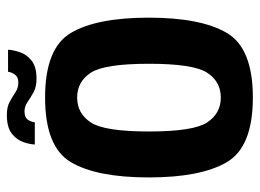

<svg xmlns="http://www.w3.org/2000/svg" viewBox="-119 -634 758 560"><g transform="rotate(-90 260.0 -354.0)"><path d="M255.5 4.5Q111.5 4.5 67 -71.5Q22.5 -147.5 22.5 -299Q22.5 -451 67 -526.2Q111.5 -601.5 255.5 -601.5Q399.5 -601.5 444 -526.2Q488.5 -451 488.5 -299Q488.5 -147.5 444 -71.5Q399.5 4.5 255.5 4.5ZM255.5 -89Q302 -89 328 -129Q354 -169 354 -298.5Q354 -428 328 -468Q302 -508 255.5 -508Q209 -508 182.8 -468Q156.5 -428 156.5 -298.5Q156.5 -169 182.8 -129Q209 -89 255.5 -89ZM310.5 -626.5Q286.5 -626.5 270.8 -635.2Q255 -644 242.2 -652.8Q229.5 -661.5 215 -661.5Q197 -661.5 190.2 -650.8Q183.5 -640 183.5 -631.5H118.5Q119 -645.5 125.5 -664.8Q132 -684 150.2 -698.5Q168.5 -713 205 -713Q228 -713 243 -704.8Q258 -696.5 270.8 -688Q283.5 -679.5 299.5 -679.5Q315.5 -679.5 322.8 -690Q330 -700.5 330.5 -709.5H395Q394.5 -696 388.2 -676.2Q382 -656.5 364 -641.5Q346 -626.5 310.5 -626.5Z"/></g></svg>

Font: Anybody SemiBold
Style: Regular
Weight: 600
Designer: Tyler Finck
Foundry: Etcetera Type Company
Version: Version 1.010; ttfautohint (v1.8.3) -l 8 -r 50 -G 200 -x 14 